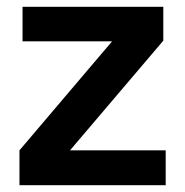

<svg xmlns="http://www.w3.org/2000/svg" viewBox="-20 -542 542 562"><path d="M37 0V-102L308 -421H46V-522H458V-423L185 -102H465V0Z"/></svg>

Font: IBM Plex Sans KR SemiBold
Style: Regular
Weight: 600
Designer: Mike Abbink; Paul van der Laan; Pieter van Rosmalen; Wujin Sim; Chorong Kim; Dohee Lee;
Foundry: Sandoll Inc.
Version: Version 1.000